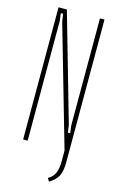

<svg xmlns="http://www.w3.org/2000/svg" viewBox="-132 -753 607 981"><g transform="rotate(15 172.0 -262.5)"><path d="M269 -133V-699H293V56Q293 102 280 128Q267 154 233 174L223 157Q247 144 258 120.5Q269 97 269 57V0L87 -633L81 -673H69L74 -633V0H50V-699H94L256 -133L262 -93H274Z"/></g></svg>

Font: Moniqa Thin Paragraph
Style: Regular
Weight: 100
Designer: Rajesh Rajput
Foundry: Rajesh Rajput
Version: Version 1.000